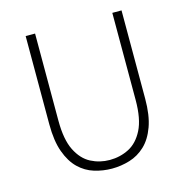

<svg xmlns="http://www.w3.org/2000/svg" viewBox="-108 -830 917 946"><g transform="rotate(-15 350.0 -357.5)"><path d="M349 13Q303 13 259 -0.5Q215 -14 181 -47Q147 -80 126.5 -136.5Q106 -193 106 -278V-728H154V-284Q154 -187 181.5 -132Q209 -77 253.5 -54Q298 -31 349 -31Q402 -31 447 -54Q492 -77 520 -132Q548 -187 548 -284V-728H595V-278Q595 -193 574.5 -136.5Q554 -80 519 -47Q484 -14 439.5 -0.5Q395 13 349 13Z"/></g></svg>

Font: Noto Sans SC ExtraLight
Style: Regular
Weight: 250
Designer: Ryoko NISHIZUKA 西塚涼子 (kana, bopomofo & ideographs); Paul D. Hunt (Latin, Greek & Cyrillic); Sandoll Communications 산돌커뮤니
Foundry: Adobe
Version: Version 2.004-H2;hotconv 1.0.118;makeotfexe 2.5.65603